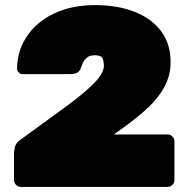

<svg xmlns="http://www.w3.org/2000/svg" viewBox="-20 -734 744 754"><path d="M62 0Q51 0 43 -8Q35 -16 35 -27V-131Q35 -137 38 -154.5Q41 -172 60 -185L71 -193Q176 -269 246.5 -321Q317 -373 352.5 -410.5Q388 -448 388 -477Q388 -491 383 -504Q378 -517 352 -517Q332 -517 321 -507.5Q310 -498 305 -486Q300 -474 297 -466Q292 -452 281.5 -447.5Q271 -443 257 -443H69Q60 -443 53.5 -449.5Q47 -456 47 -465Q48 -522 71.5 -567.5Q95 -613 136 -646Q177 -679 232 -696.5Q287 -714 351 -714Q442 -714 509 -687.5Q576 -661 613 -611Q650 -561 650 -490Q650 -435 623 -388Q596 -341 547.5 -298.5Q499 -256 434 -211L427 -206H638Q649 -206 657 -198Q665 -190 665 -179V-27Q665 -16 657 -8Q649 0 638 0Z"/></svg>

Font: Rubik Black
Style: Regular
Weight: 900
Designer: Hubert and Fischer
Foundry: Hubert and Fischer
Version: Version 2.300;gftools[0.9.30]